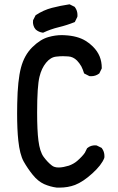

<svg xmlns="http://www.w3.org/2000/svg" viewBox="-20 -856 540 876"><path d="M58.1 -338.9Q58.1 -360.4 58.6 -383.8Q60.5 -490.2 75.7 -547.4Q90.8 -604.5 127.4 -640.6Q164.1 -676.8 201.2 -687Q231.4 -695.8 262.7 -695.8Q269 -695.8 275.4 -695.3Q334 -692.4 371.1 -669.4Q388.2 -659.2 403.8 -643.6Q424.8 -622.6 434.6 -598.6Q444.3 -574.7 444.3 -545.9V-543.9L433.1 -521L431.6 -520Q416 -508.3 395.5 -508.3Q392.6 -508.3 387.7 -508.8L363.8 -521Q357.9 -540 351.1 -553.2Q342.3 -568.4 331.5 -579.6Q314 -597.2 291.5 -598.6Q280.8 -599.6 267.1 -599.6Q253.4 -599.6 236.8 -597.7Q210.9 -595.2 190.2 -569.8Q169.4 -544.4 160.2 -505.9Q149.4 -462.4 149.4 -342.8Q149.4 -260.7 155.3 -214.8Q161.6 -164.1 179.2 -140.1Q197.3 -115.7 216.3 -101.1Q227.5 -91.8 248 -91.8Q257.8 -91.8 270.3 -94.2Q282.7 -96.7 293.9 -100.1Q315.9 -107.9 332 -121.6Q356 -142.6 367.2 -159.2L377.4 -179.7Q386.7 -187.5 395.8 -190.2Q404.8 -192.9 413.1 -192.9Q416.5 -192.9 420.9 -192.4L443.8 -181.2L444.8 -179.7Q456.5 -164.1 456.5 -143.6Q456.5 -136.7 455.6 -134.8Q443.4 -103 401.1 -64.7Q358.9 -26.4 322.3 -12.2Q290 0 251 0Q242.7 0 239.3 0Q209 -3.9 181.2 -16.1Q153.3 -28.8 129.6 -58.1Q106 -87.4 88.1 -119.1Q70.3 -150.9 63.5 -214.8Q58.1 -264.2 58.1 -338.9ZM143.1 -721.2Q135.7 -729.5 133.1 -738.5Q130.4 -747.6 130.4 -753.4Q130.4 -759.3 130.9 -763.7L142.6 -786.6Q178.2 -810.1 216.8 -820.1Q255.4 -830.1 297.4 -836.4L320.8 -824.7L321.8 -823.2Q333.5 -807.6 333.5 -787.1Q333.5 -784.2 333 -779.3L321.3 -755.4Q284.7 -740.7 248 -731.9Q211.4 -723.1 177.2 -707H174.8Q156.7 -709.5 143.1 -721.2Z"/></svg>

Font: Bakudai
Style: Bold
Weight: 700
Version: Version 1.48